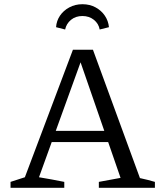

<svg xmlns="http://www.w3.org/2000/svg" viewBox="-20 -891 766 911"><path d="M644 -46Q663 -42 680.5 -37.5Q698 -33 715 -28V0H449V-28L552 -47L352 -625H373L165 -50Q196 -45 225.5 -39.5Q255 -34 285 -28V0H30V-28L98 -50L326 -655H421ZM200 -217V-270H536V-217ZM371 -871Q406 -871 433.5 -856Q461 -841 477.5 -816.5Q494 -792 497 -762L453 -751Q448 -779 425.5 -797Q403 -815 371 -815Q339 -815 317 -797Q295 -779 289 -751L246 -762Q248 -792 264.5 -816.5Q281 -841 309 -856Q337 -871 371 -871Z"/></svg>

Font: Piazzolla Thin
Style: Regular
Weight: 400
Version: Version 2.001